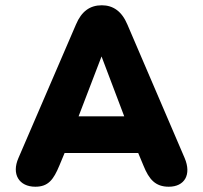

<svg xmlns="http://www.w3.org/2000/svg" viewBox="-20 -699 770 728"><path d="M114 9C163 9 183 -18 205 -71L225 -119H504L524 -71C545 -19 569 9 620 9C680 9 707 -37 680 -100L463 -606C442 -656 409 -679 366 -679C321 -679 289 -656 268 -606L50 -100C23 -39 52 9 114 9ZM365 -485 451 -258H278Z"/></svg>

Font: SN Pro Heavy
Style: Regular
Weight: 800
Designer: Tobias Whetton
Foundry: Supernotes
Version: Version 1.001;Glyphs 3.2 (3249)